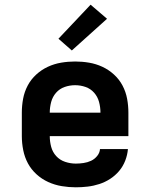

<svg xmlns="http://www.w3.org/2000/svg" viewBox="-20 -790 640 818"><path d="M303 8Q273 8 243 3Q213 -2 185.5 -14.5Q158 -27 135.5 -47.5Q113 -68 99 -94Q85 -120 79 -150Q73 -180 73 -210V-310Q73 -340 78.5 -369.5Q84 -399 98 -425.5Q112 -452 134.5 -472.5Q157 -493 184 -505.5Q211 -518 240.5 -523Q270 -528 300 -528Q330 -528 359.5 -523Q389 -518 416 -505.5Q443 -493 465.5 -472.5Q488 -452 502 -425.5Q516 -399 521.5 -369.5Q527 -340 527 -310V-210H192Q192 -187 198 -164.5Q204 -142 219.5 -125Q235 -108 257.5 -100.5Q280 -93 303 -93Q319 -93 336 -95.5Q353 -98 368 -105Q383 -112 394 -125.5Q405 -139 406 -155H525Q523 -130 513.5 -105.5Q504 -81 487.5 -61.5Q471 -42 449.5 -28Q428 -14 403.5 -6Q379 2 353.5 5Q328 8 303 8ZM192 -310H408Q408 -333 402 -355.5Q396 -378 381 -395Q366 -412 344.5 -419.5Q323 -427 300 -427Q277 -427 255.5 -419.5Q234 -412 219 -395Q204 -378 198 -355.5Q192 -333 192 -310ZM286 -575 229 -625 366 -770 436 -710Z"/></svg>

Font: Iosevka Fixed Extended
Style: Bold
Weight: 700
Width: 7
Monospace: yes
Designer: Belleve Invis
Foundry: Belleve Invis
Version: Version 24.1.1; ttfautohint (v1.8.4)